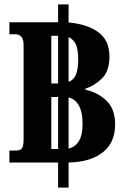

<svg xmlns="http://www.w3.org/2000/svg" viewBox="-20 -780 565 879"><path d="M23 -36V-91H55Q73 -91 80.5 -101Q88 -111 88 -142V-573Q88 -603 76.5 -613Q65 -623 54 -623H23V-678H246V-760H294V-677Q378 -670 429.5 -633Q481 -596 481 -521Q481 -455 447.5 -421.5Q414 -388 371 -374V-369Q428 -357 467.5 -319Q507 -281 507 -210Q507 -127 450.5 -82.5Q394 -38 294 -36V79H246V-36ZM215 -398H246V-616H215ZM338 -508Q338 -552 327.5 -576Q317 -600 294 -610V-405Q318 -414 328 -439Q338 -464 338 -508ZM215 -98H246V-336H215ZM358 -215Q358 -267 341 -297Q324 -327 294 -334V-100Q323 -106 340.5 -133Q358 -160 358 -215Z"/></svg>

Font: Noto Serif Thai SemiCondensed Black
Style: Regular
Weight: 900
Width: 4
Designer: Monotype Design Team
Foundry: Monotype Imaging Inc.
Version: Version 2.002; ttfautohint (v1.8.4.7-5d5b)